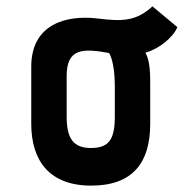

<svg xmlns="http://www.w3.org/2000/svg" viewBox="-20 -563 615 602"><path d="M451 -310C451 -375 439 -390 436 -398C476 -408 524 -446 536 -478L458 -543C407 -497 366 -495 286 -505C187 -517 78 -487 78 -354V-175C78 -59 135 19 266 19C398 19 451 -55 451 -175ZM340 -198C340 -126 322 -99 265 -99C209 -99 189 -130 189 -198V-325C189 -411 239 -412 321 -397C324 -397 340 -365 340 -294Z"/></svg>

Font: Advent Pro
Style: Bold
Weight: 700
Designer: Andreas Kalpakidis
Foundry: Andreas Kalpakidis
Version: Version 2.002 2008